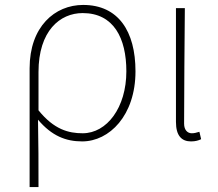

<svg xmlns="http://www.w3.org/2000/svg" viewBox="-20 -560 883 778"><path d="M100 198H136C136 92 136 31 134 -75C190 -9 247 13 313 13C423 13 529 -92 529 -271C529 -434 459 -540 317 -540C202 -540 100 -452 100 -283ZM315 -20C258 -20 199 -35 136 -113V-268C136 -435 223 -507 315 -507C441 -507 492 -405 492 -271C492 -124 413 -20 315 -20Z M754 13C772 13 785 9 795 4L788 -26C775 -22 767 -20 757 -20C740 -20 726 -33 726 -59C726 -217 728 -368 729 -527H693V-66C693 -10 716 13 754 13Z"/></svg>

Font: Noto Sans JP Thin
Style: Regular
Weight: 100
Designer: Ryoko NISHIZUKA 西塚涼子 (kana, bopomofo & ideographs); Paul D. Hunt (Latin, Greek & Cyrillic); Sandoll Communications 산돌커뮤니
Foundry: Adobe
Version: Version 2.004;hotconv 1.0.118;makeotfexe 2.5.65603